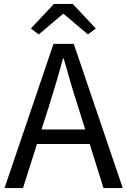

<svg xmlns="http://www.w3.org/2000/svg" viewBox="-20 -956 647 976"><path d="M300 -885H304L427 -781L467 -811L350 -936H254L137 -811L177 -781ZM191 -298 227 -410C253 -493 277 -572 300 -658H304C328 -573 351 -493 378 -410L413 -298ZM506 0H604L355 -733H252L3 0H97L168 -224H436Z"/></svg>

Font: Noto Sans Japanese Regular
Style: Regular
Weight: 400
Designer: Ryoko NISHIZUKA (kana & ideographs); Paul D. Hunt (Latin, Greek & Cyrillic); Wenlong ZHANG (bopomofo); Sandoll Communica
Foundry: Adobe Systems Incorporated
Version: Version 1.000;PS 1;hotconv 1.0.78;makeotf.lib2.5.61930